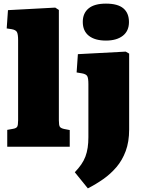

<svg xmlns="http://www.w3.org/2000/svg" viewBox="-20 -810 793 1060"><path d="M20 0V-93L53 -99Q70 -102 75 -110.5Q80 -119 80 -146V-588Q80 -621 73.5 -633Q67 -645 44 -649L17 -653L24 -754L285 -768L305 -755V-145Q305 -118 310.5 -110Q316 -102 334 -98L365 -92V0ZM465 230 393 141Q414 119 428.5 98Q443 77 451.5 54.5Q460 32 464 5.5Q468 -21 468 -52V-346Q468 -379 461.5 -390Q455 -401 433 -405L403 -410L410 -511L674 -525L693 -514V-95Q693 -27 674 24Q655 75 623 112.5Q591 150 550.5 178.5Q510 207 465 230ZM565 -586Q504 -586 470.5 -612.5Q437 -639 437 -689Q437 -737 469 -763.5Q501 -790 565 -790Q630 -790 661 -764Q692 -738 692 -688Q692 -639 658 -612.5Q624 -586 565 -586Z"/></svg>

Font: Literata Black
Style: Regular
Weight: 900
Designer: Latin by Veronika Burian and Jose Scaglione. Greek by Irene Vlachou. Cyrillic by Vera Evstafieva.
Foundry: TypeTogether
Version: Version 3.103;gftools[0.9.29]